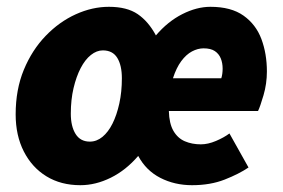

<svg xmlns="http://www.w3.org/2000/svg" viewBox="-20 -532 832 564"><path d="M216 12Q159 12 116.5 -14Q74 -40 50 -87Q26 -134 26 -196Q26 -269 50 -327Q74 -385 114 -426.5Q154 -468 202.5 -490Q251 -512 300 -512Q353 -512 384.5 -490.5Q416 -469 438 -428Q473 -469 515.5 -490.5Q558 -512 598 -512Q659 -512 695.5 -486Q732 -460 748 -417Q764 -374 764 -322Q764 -286 754 -252Q744 -218 738 -206H476Q477 -169 489.5 -147.5Q502 -126 523 -117Q544 -108 570 -108Q591 -108 614.5 -118Q638 -128 654 -140L710 -40Q682 -21 640 -4.5Q598 12 544 12Q493 12 451 -9.5Q409 -31 386 -74Q350 -32 305.5 -10Q261 12 216 12ZM244 -116Q264 -116 281 -130Q298 -144 310.5 -169Q323 -194 330.5 -228Q338 -262 338 -302Q338 -340 324.5 -362Q311 -384 282 -384Q264 -384 247 -370.5Q230 -357 217 -332Q204 -307 196 -273Q188 -239 188 -198Q188 -161 202 -138.5Q216 -116 244 -116ZM488 -302H630Q632 -308 633 -315.5Q634 -323 634 -330Q634 -347 628.5 -360.5Q623 -374 611 -382Q599 -390 578 -390Q561 -390 544 -381Q527 -372 512.5 -352.5Q498 -333 488 -302Z"/></svg>

Font: Source Sans 3 ExtraLight Black
Style: Italic
Weight: 900
Italic angle: -11°
Version: Version 3.052;hotconv 1.1.0;makeotfexe 2.6.0